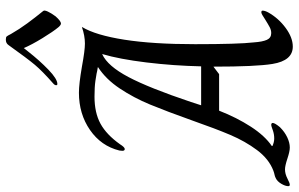

<svg xmlns="http://www.w3.org/2000/svg" viewBox="-240 -790 998 641"><g transform="rotate(-90 258.5 -469.0)"><path d="M366 -58Q357 -113 357 -255L332 -236H210Q187 -177 156.5 -130Q126 -83 92 -60V-58Q105 -52 117 -52Q132 -52 145.5 -57Q159 -62 162 -62Q169 -62 169 -57Q169 -50 155 -33Q139 -17 121 -8.5Q103 0 87 0Q74 0 50 -8Q26 -16 14 -16Q-1 -16 -16.5 -8Q-32 0 -37 0Q-42 0 -42 -5Q-42 -15 -34 -28.5Q-26 -42 -15 -47Q-9 -50 -3.5 -51Q2 -52 10 -55Q49 -70 78.5 -109.5Q108 -149 129 -198.5Q150 -248 177 -325Q208 -412 230.5 -466.5Q253 -521 284 -567.5Q315 -614 355 -640V-641Q341 -643 334 -645Q330 -646 309.5 -649Q289 -652 257 -652Q203 -652 166.5 -632Q130 -612 98 -567Q88 -551 82 -551Q76 -551 76 -559L77 -569Q92 -630 145.5 -667Q199 -704 270 -704Q299 -704 357 -694Q411 -684 434 -684Q460 -684 489 -694V-693Q462 -648 447 -552.5Q432 -457 432 -316Q432 -171 438 -120Q440 -91 446.5 -76.5Q453 -62 469 -62Q479 -62 488.5 -67Q498 -72 514 -82Q533 -95 538 -95Q544 -95 544 -91Q544 -83 538 -72Q519 -38 486.5 -14Q454 10 424 10Q377 10 366 -58ZM358 -296Q360 -388 371 -478.5Q382 -569 399 -626H398Q359 -608 322.5 -539Q286 -470 239 -330L228 -296ZM489 -772Q474 -790 452 -826Q430 -862 419 -888L407 -873Q378 -836 347 -806Q316 -776 299 -776Q295 -776 295 -780Q295 -785 301 -790Q342 -826 363 -851Q384 -876 429 -939Q435 -948 447 -948Q455 -948 457.5 -945.5Q460 -943 466 -931Q482 -903 501.5 -876.5Q521 -850 543 -823Q546 -819 541 -808Q536 -797 525 -782Q509 -764 501 -764Q496 -764 489 -772Z"/></g></svg>

Font: Charm
Style: Regular
Weight: 400
Designer: Katatrad Aksorn Co.,Ltd.
Foundry: Cadson Demak Co.,Ltd.
Version: Version 1.001